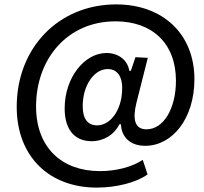

<svg xmlns="http://www.w3.org/2000/svg" viewBox="-20 -755 928 873"><path d="M420 98C509 98 600 75 651 38L629 -28C581 4 509 23 434 23C261 23 144 -84 144 -271C144 -488 287 -658 505 -658C672 -658 780 -558 780 -388C780 -262 724 -167 646 -167C593 -167 582 -212 600 -286L652 -492L596 -495L575 -433H568C560 -482 519 -514 464 -514C364 -514 274 -402 274 -262C274 -164 321 -113 396 -113C452 -113 499 -142 523 -190H530C532 -132 572 -92 640 -92C764 -92 864 -216 864 -395C864 -599 722 -735 508 -735C248 -735 56 -539 56 -269C56 -43 204 98 420 98ZM421 -185C380 -185 356 -214 356 -272C356 -366 407 -441 470 -441C517 -441 540 -401 535 -338C530 -252 482 -185 421 -185Z"/></svg>

Font: Mona Sans
Style: Bold Italic
Weight: 700
Italic angle: -11.7°
Designer: Deni Anggara
Foundry: GitHub
Version: Version 2.000;Glyphs 3.2.3 (3260)